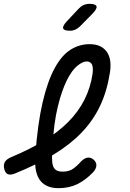

<svg xmlns="http://www.w3.org/2000/svg" viewBox="-58 -970 678 1000"><path d="M428 -74Q388 -32 345 -11Q302 10 247 10Q210 10 185 -2.5Q160 -15 146 -37.5Q132 -60 127.5 -91.5Q123 -123 126 -161Q138 -326 164 -437Q190 -548 227 -615.5Q264 -683 310 -711.5Q356 -740 408 -740Q445 -740 468 -727Q491 -714 503 -692.5Q515 -671 517 -644Q519 -617 514 -589Q499 -494 463 -418Q427 -342 367 -279.5Q307 -217 221 -165Q135 -113 19 -66Q-4 -57 -17.5 -63Q-31 -69 -36 -91Q-41 -112 -32.5 -126.5Q-24 -141 -1 -151Q97 -192 171 -237Q245 -282 297.5 -335Q350 -388 381.5 -450Q413 -512 424 -585Q426 -600 425.5 -612.5Q425 -625 421.5 -633Q418 -641 411 -645.5Q404 -650 393 -650Q373 -650 345 -627.5Q317 -605 290.5 -552.5Q264 -500 243 -414.5Q222 -329 215 -203Q213 -170 213 -146Q213 -122 218 -106.5Q223 -91 235 -83.5Q247 -76 269 -76Q301 -76 322.5 -91Q344 -106 364 -129Q382 -147 398.5 -149Q415 -151 429 -139Q445 -125 444 -108Q443 -91 428 -74ZM306 -810Q275 -810 271 -822Q267 -834 290 -859L351 -924Q363 -937 377 -943.5Q391 -950 408 -950Q440 -950 444.5 -937.5Q449 -925 424 -899L360 -834Q348 -822 335 -816Q322 -810 306 -810Z"/></svg>

Font: Maple Mono
Style: Italic
Weight: 400
Italic angle: -10°
Monospace: yes
Designer: subframe7536
Version: Version 7.300